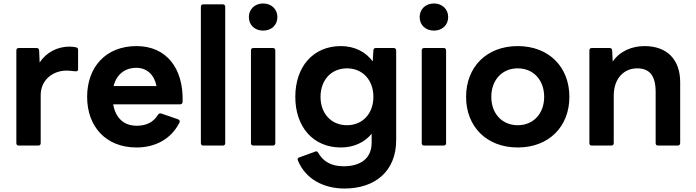

<svg xmlns="http://www.w3.org/2000/svg" viewBox="-20 -800 4000 1104"><path d="M88 37H200C209 37 214 32 214 23V-253C214 -342 286 -394 362 -394C385 -394 402 -390 417 -390C424 -390 429 -393 429 -402V-513C429 -521 426 -526 417 -528C406 -530 395 -532 379 -532C312 -532 246 -500 208 -440L205 -510C205 -520 198 -524 190 -524H88C79 -524 74 -519 74 -510V23C74 32 79 37 88 37Z M765 48C869 48 962 3 1012 -95C1016 -104 1013 -110 1004 -114L908 -147C900 -149 894 -148 889 -141C863 -98 823 -77 766 -77C691 -77 644 -123 631 -200H1015C1024 -200 1029 -205 1030 -214C1036 -407 937 -535 765 -535C588 -535 481 -414 481 -243C481 -73 588 48 765 48ZM880 -305H633C650 -372 698 -410 764 -410C824 -410 867 -371 880 -305Z M1149 37H1261C1270 37 1275 32 1275 23V-761C1275 -770 1270 -775 1261 -775H1149C1140 -775 1135 -770 1135 -761V23C1135 32 1140 37 1149 37Z M1493 -624C1540 -624 1575 -655 1575 -702C1575 -748 1540 -780 1493 -780C1446 -780 1411 -748 1411 -702C1411 -655 1446 -624 1493 -624ZM1423 -510V23C1423 32 1428 37 1437 37H1549C1558 37 1563 32 1563 23V-510C1563 -519 1558 -524 1549 -524H1437C1428 -524 1423 -519 1423 -510Z M1961 284C2137 284 2258 184 2258 6V-510C2258 -519 2252 -524 2243 -524H2142C2133 -524 2127 -520 2127 -510L2123 -447C2083 -502 2018 -535 1940 -535C1780 -535 1678 -416 1678 -243C1678 -71 1780 48 1940 48C2014 48 2076 19 2117 -31V20C2117 119 2043 156 1956 156C1881 156 1837 126 1810 79C1807 74 1803 70 1798 70C1796 70 1794 71 1792 72L1701 105C1695 107 1691 111 1691 116C1691 118 1692 120 1693 123C1737 230 1841 284 1961 284ZM1823 -243C1823 -340 1885 -407 1975 -407C2065 -407 2127 -340 2127 -243C2127 -147 2065 -80 1975 -80C1885 -80 1823 -147 1823 -243Z M2475 -624C2522 -624 2557 -655 2557 -702C2557 -748 2522 -780 2475 -780C2428 -780 2393 -748 2393 -702C2393 -655 2428 -624 2475 -624ZM2405 -510V23C2405 32 2410 37 2419 37H2531C2540 37 2545 32 2545 23V-510C2545 -519 2540 -524 2531 -524H2419C2410 -524 2405 -519 2405 -510Z M2957 48C3137 48 3254 -73 3254 -243C3254 -414 3137 -535 2957 -535C2777 -535 2660 -414 2660 -243C2660 -73 2777 48 2957 48ZM2805 -243C2805 -340 2867 -407 2957 -407C3047 -407 3109 -340 3109 -243C3109 -147 3047 -80 2957 -80C2867 -80 2805 -147 2805 -243Z M3383 37H3495C3504 37 3509 32 3509 23V-249C3509 -356 3574 -407 3643 -407C3716 -407 3750 -364 3750 -271V23C3750 32 3755 37 3764 37H3877C3885 37 3891 32 3891 23V-328C3891 -457 3816 -535 3686 -535C3614 -535 3544 -506 3503 -446L3500 -510C3500 -520 3493 -524 3485 -524H3383C3374 -524 3369 -519 3369 -510V23C3369 32 3374 37 3383 37Z"/></svg>

Font: LINE Seed JP_OTF Bold
Style: Regular
Weight: 700
Designer: LINE & Fontrix & Fontworks
Version: Version 1.009